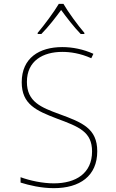

<svg xmlns="http://www.w3.org/2000/svg" viewBox="-20 -969 603 999"><path d="M176 -798V-792H195C231 -828 271 -880 298 -917C326 -879 364 -829 400 -792H419V-798C387 -835 334 -907 310 -949H286C262 -908 210 -838 176 -798ZM260 10C395 10 486 -53 486 -182C486 -301 407 -332 290 -375C194 -410 120 -439 120 -543C120 -653 204 -699 304 -699C345 -699 397 -692 455 -666L466 -689C413 -713 357 -724 304 -724C184 -724 93 -667 93 -541C93 -426 169 -393 276 -352C392 -309 459 -283 459 -181C459 -68 376 -15 260 -15C202 -15 136 -29 87 -47V-19C132 -5 194 10 260 10Z"/></svg>

Font: Noto Sans Mono SemiCondensed Thin
Style: Regular
Weight: 100
Width: 4
Designer: Monotype Design Team
Foundry: Monotype Imaging Inc.
Version: Version 2.014